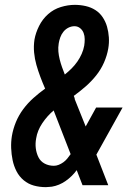

<svg xmlns="http://www.w3.org/2000/svg" viewBox="-20 -763 540 791"><path d="M169 8Q143 8 119.5 1.5Q96 -5 77.5 -20.5Q59 -36 48 -57.5Q37 -79 32 -103Q27 -127 26 -152.5Q25 -178 29 -203Q34 -232 45.5 -260Q57 -288 75.5 -313Q94 -338 117.5 -359Q141 -380 166 -398L165 -400Q155 -423 146 -447Q137 -471 130 -495.5Q123 -520 120.5 -546.5Q118 -573 122 -600Q127 -628 141 -656Q155 -684 178 -704.5Q201 -725 230.5 -734Q260 -743 288 -743Q311 -743 333 -738Q355 -733 373 -721.5Q391 -710 403 -692Q415 -674 421 -653Q427 -632 428.5 -609Q430 -586 426 -563Q421 -534 408.5 -505.5Q396 -477 376.5 -452.5Q357 -428 333 -407Q309 -386 284 -368Q285 -365 286.5 -361.5Q288 -358 288 -354L333 -242L376 -320H485L396 -160Q391 -151 386.5 -143Q382 -135 377 -126L426 0H320L306 -36L296 -62Q277 -36 250.5 -17.5Q224 1 194 6L183 7ZM247 -456Q262 -468 275 -481Q288 -494 298.5 -509Q309 -524 316.5 -541Q324 -558 327 -575Q329 -588 329 -601.5Q329 -615 324.5 -627Q320 -639 310 -647Q300 -655 287 -655Q274 -655 262 -649Q250 -643 241.5 -632.5Q233 -622 228.5 -609.5Q224 -597 222 -585Q219 -567 220.5 -550.5Q222 -534 226 -518Q230 -502 235.5 -486.5Q241 -471 247 -456ZM202 -80Q212 -80 222 -84Q232 -88 241 -94.5Q250 -101 257 -109.5Q264 -118 271 -128L201 -308Q174 -285 154 -255Q134 -225 129 -193Q125 -172 127.5 -152Q130 -132 138.5 -115Q147 -98 164 -89Q181 -80 202 -80Z"/></svg>

Font: Iosevka Curly Semibold
Style: Italic
Weight: 600
Italic angle: -9°
Monospace: yes
Designer: Belleve Invis
Foundry: Belleve Invis
Version: Version 22.1.2; ttfautohint (v1.8.4)